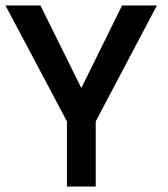

<svg xmlns="http://www.w3.org/2000/svg" viewBox="-26 -680 614 700"><path d="M218 -237.5 -6 -660H121.5L270.5 -359L419 -660H546L323 -237.5V0H218Z"/></svg>

Font: League Spartan Thin Medium
Style: Regular
Weight: 500
Version: Version 2.002